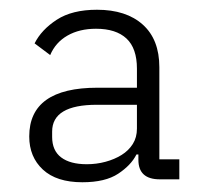

<svg xmlns="http://www.w3.org/2000/svg" viewBox="-20 -724 421 394"><path d="M308 -356Q264 -356 264 -396V-407H260Q249 -385 222.5 -367.5Q196 -350 149 -350Q96 -350 68 -376Q40 -402 40 -444Q40 -544 180 -544H261V-583Q261 -625 239.5 -645Q218 -665 177 -665Q143 -665 118.5 -651Q94 -637 83 -611L51 -635Q65 -663 96.5 -683.5Q128 -704 179 -704Q239 -704 273 -673.5Q307 -643 307 -586V-397H348V-356ZM158 -387Q178 -387 196.5 -392Q215 -397 229.5 -406Q244 -415 252.5 -428.5Q261 -442 261 -460V-509H179Q87 -509 87 -454V-443Q87 -415 105.5 -401Q124 -387 158 -387Z"/></svg>

Font: IBM Plex Sans Devanagari Light
Style: Regular
Weight: 300
Designer: Mike Abbink, Paul van der Laan, Pieter van Rosmalen, Erin McLaughlin
Foundry: Bold Monday
Version: Version 1.1